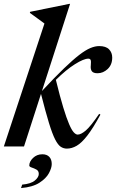

<svg xmlns="http://www.w3.org/2000/svg" viewBox="-32 -763 604 1000"><path d="M333 -743 186.5 -289Q252.5 -360 299.8 -405.5Q347 -451 380.5 -476.8Q414 -502.5 438.8 -512.8Q463.5 -523 484.5 -523Q519.5 -523 536 -506Q552.5 -489 552.5 -463Q552.5 -426 529 -403.8Q505.5 -381.5 476 -381.5Q454 -381.5 446.2 -392.2Q438.5 -403 441 -423.5Q443 -444 440 -450.8Q437 -457.5 428 -457.5Q404.5 -457.5 358.5 -428.8Q312.5 -400 259 -347Q280.5 -259 297.5 -203.2Q314.5 -147.5 327.8 -116.8Q341 -86 352 -74Q363 -62 372.5 -62Q389.5 -62 414.5 -83Q439.5 -104 484.5 -170L491 -166Q452.5 -95 422.8 -56.8Q393 -18.5 367.5 -3.8Q342 11 316.5 11Q299 11 284.5 1.5Q270 -8 255.2 -36.8Q240.5 -65.5 223 -122.5Q205.5 -179.5 181.5 -274L93 0H-12L199.5 -640.5Q186 -650.5 165.5 -665.5Q145 -680.5 123.5 -696L125 -701.5L329.5 -743ZM120.5 99Q120.5 78.5 140.2 59.5Q160 40.5 188.5 40.5Q212 40.5 224.8 54Q237.5 67.5 237.5 91.5Q237.5 111.5 222.8 139Q208 166.5 173 189Q138 211.5 77.5 216.5L83.5 198.5Q129 194.5 149.5 177.2Q170 160 170 143Q170 127 157.8 120.2Q145.5 113.5 133 109.5Q120.5 105.5 120.5 99Z"/></svg>

Font: Newsreader Display Medium
Style: Italic
Weight: 500
Italic angle: -17°
Designer: Hugues Gentile
Foundry: Production Type
Version: Version 1.001